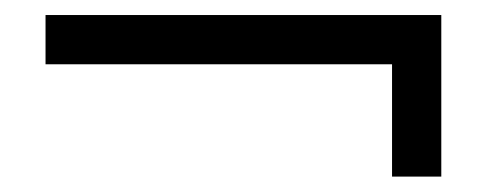

<svg xmlns="http://www.w3.org/2000/svg" viewBox="-20 -427 640 253"><path d="M40 -407.2H561.5V-194.3H496.6V-342.3H40Z"/></svg>

Font: Cinzel Black
Style: Regular
Weight: 900
Designer: Natanael Gama
Version: Version 1.001;PS 001.001;hotconv 1.0.56;makeotf.lib2.0.21325